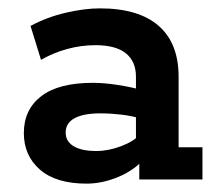

<svg xmlns="http://www.w3.org/2000/svg" viewBox="-20 -429 520 459"><path d="M187 10Q114 10 75.5 -23.5Q37 -57 37 -111Q37 -167 78.5 -199Q120 -231 202 -231Q228 -231 261 -226Q294 -221 322 -213L305 -202V-246Q305 -282 281 -301.5Q257 -321 208 -321Q174 -321 141 -312Q108 -303 78 -286L53 -367Q92 -388 137 -398.5Q182 -409 219 -409Q311 -409 359 -367.5Q407 -326 407 -245V-77H464V0H313V-65L328 -53Q303 -23 264 -6.5Q225 10 187 10ZM210 -68Q239 -68 269.5 -79.5Q300 -91 315 -108L305 -78V-172L322 -144Q296 -152 270 -155Q244 -158 220 -158Q180 -158 158.5 -146.5Q137 -135 137 -112Q137 -91 156 -79.5Q175 -68 210 -68Z"/></svg>

Font: Rokkitt SemiBold
Style: Regular
Weight: 600
Designer: Vernon Adams
Foundry: Vernon Adams
Version: Version 3.103